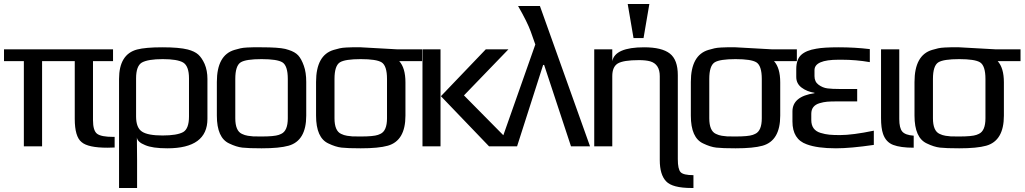

<svg xmlns="http://www.w3.org/2000/svg" viewBox="-37 -730 5112 958"><path d="M427 -131Q427 -78 447.5 -62.5Q468 -47 528 -47H535V6Q531 6 516.5 6.5Q502 7 499 7Q402 7 370 -21Q336 -48 336 -137V-425H173V0H82V-425H-17V-484H527V-425H427Z M646 -44Q646 -34 646.5 13Q647 60 647 71V208H557V-336Q557 -459 647 -483Q689 -494 773 -494Q857 -494 900 -483Q934 -474 952 -458Q970 -442 984 -411Q998 -378 998 -336V-137Q998 10 798 10Q723 10 687 -6Q649 -21 646 -44ZM906 -149V-339Q906 -400 877 -418Q848 -435 775 -435Q702 -435 671 -418Q642 -401 642 -339V-149Q642 -92 672 -73Q701 -54 774 -54Q846 -54 877 -71Q906 -88 906 -149Z M1491 -321V-153Q1491 -28 1403 -3Q1357 10 1268 10Q1202 10 1172 6.5Q1142 3 1107 -14Q1045 -42 1045 -153V-321Q1045 -455 1133 -481Q1150 -486 1163 -489Q1176 -492 1196.5 -493Q1217 -494 1225 -494Q1233 -494 1268 -494Q1351 -494 1386 -486Q1394 -484 1403 -481Q1435 -471 1451 -453.5Q1467 -436 1479 -402Q1491 -369 1491 -321ZM1399 -140V-336Q1399 -402 1372 -419Q1346 -435 1268 -435Q1190 -435 1164 -419Q1137 -402 1137 -336V-140Q1137 -77 1170 -62Q1184 -55 1200 -52.5Q1216 -50 1226 -49.5Q1236 -49 1268 -49Q1331 -49 1354 -57Q1360 -59 1366 -62Q1399 -77 1399 -140Z M1763 -494Q1772 -494 1853 -489Q1934 -484 1942 -484H2069V-425H1955Q1986 -391 1986 -319V-153Q1986 -28 1898 -3Q1852 10 1763 10Q1697 10 1667 6.5Q1637 3 1602 -14Q1540 -42 1540 -153V-321Q1540 -455 1628 -481Q1645 -486 1658 -489Q1671 -492 1691.5 -493Q1712 -494 1720 -494Q1728 -494 1763 -494ZM1894 -140V-336Q1894 -402 1867 -419Q1841 -435 1763 -435Q1685 -435 1659 -419Q1632 -402 1632 -336V-140Q1632 -77 1665 -62Q1679 -55 1695 -52.5Q1711 -50 1721 -49.5Q1731 -49 1763 -49Q1826 -49 1849 -57Q1855 -59 1861 -62Q1894 -77 1894 -140Z M2529 0H2403L2163 -250L2387 -484H2500L2278 -254ZM2161 0H2071V-484H2161Z M2657 -700 2907 0H2812L2678 -406H2673L2543 0H2455L2634 -508L2611 -573Q2594 -620 2548 -700Z M3345 64Q3345 114 3359 129Q3373 144 3423 144V208H3414Q3318 208 3287 175Q3255 142 3255 69V-350Q3255 -410 3207 -424Q3185 -430 3151 -430Q3073 -430 3045 -413Q3018 -396 3018 -350V0H2928V-484H3018V-425Q3032 -494 3177 -494Q3265 -494 3305 -463Q3345 -432 3345 -355ZM3174 -540H3124L3095 -710H3203Z M3633 -494Q3642 -494 3723 -489Q3804 -484 3812 -484H3939V-425H3825Q3856 -391 3856 -319V-153Q3856 -28 3768 -3Q3722 10 3633 10Q3567 10 3537 6.5Q3507 3 3472 -14Q3410 -42 3410 -153V-321Q3410 -455 3498 -481Q3515 -486 3528 -489Q3541 -492 3561.5 -493Q3582 -494 3590 -494Q3598 -494 3633 -494ZM3764 -140V-336Q3764 -402 3737 -419Q3711 -435 3633 -435Q3555 -435 3529 -419Q3502 -402 3502 -336V-140Q3502 -77 3535 -62Q3549 -55 3565 -52.5Q3581 -50 3591 -49.5Q3601 -49 3633 -49Q3696 -49 3719 -57Q3725 -59 3731 -62Q3764 -77 3764 -140Z M4011 -131Q4011 -106 4022.5 -90Q4034 -74 4057 -67Q4080 -60 4101 -58Q4122 -56 4154 -56Q4217 -56 4323 -78V-7Q4207 10 4134 10Q4041 10 3988 -10Q3917 -35 3917 -124V-174Q3917 -249 4027 -265V-267Q3989 -273 3962.5 -293Q3936 -313 3936 -346V-385Q3936 -434 3961 -456.5Q3986 -479 4036 -487Q4072 -494 4148 -494Q4228 -494 4303 -485V-420Q4234 -432 4163 -432H4147Q4027 -432 4027 -380V-350Q4027 -322 4047.5 -307Q4068 -292 4091.5 -289Q4115 -286 4152 -286H4240V-224H4135Q4108 -224 4090 -222.5Q4072 -221 4052 -215Q4032 -209 4021.5 -196Q4011 -183 4011 -162Z M4450 -136Q4450 -91 4465 -73.5Q4480 -56 4522 -53V7Q4456 7 4419.5 -7Q4383 -21 4369 -62Q4359 -91 4359 -141V-484H4450Z M4749 -494Q4758 -494 4839 -489Q4920 -484 4928 -484H5055V-425H4941Q4972 -391 4972 -319V-153Q4972 -28 4884 -3Q4838 10 4749 10Q4683 10 4653 6.5Q4623 3 4588 -14Q4526 -42 4526 -153V-321Q4526 -455 4614 -481Q4631 -486 4644 -489Q4657 -492 4677.5 -493Q4698 -494 4706 -494Q4714 -494 4749 -494ZM4880 -140V-336Q4880 -402 4853 -419Q4827 -435 4749 -435Q4671 -435 4645 -419Q4618 -402 4618 -336V-140Q4618 -77 4651 -62Q4665 -55 4681 -52.5Q4697 -50 4707 -49.5Q4717 -49 4749 -49Q4812 -49 4835 -57Q4841 -59 4847 -62Q4880 -77 4880 -140Z"/></svg>

Font: Gamestation Display
Style: Regular
Weight: 400
Designer: Jonas Hecksher
Foundry: Jonas Hecksher, Playtypeª, e-types AS
Version: Version 1.003